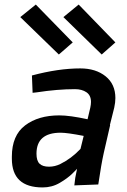

<svg xmlns="http://www.w3.org/2000/svg" viewBox="-20 -811 555 842"><path d="M167 11Q32 11 32 -115V-124Q32 -217 90 -261Q148 -305 240 -305Q286 -305 364 -288L376 -339Q379 -353 379 -364Q379 -393 359 -406.5Q339 -420 309 -420Q232 -420 141 -406L123 -404L120 -480Q236 -511 332 -511Q400 -511 443 -476.5Q486 -442 486 -381Q486 -362 481 -339L462 -263L463 -262L435 -140Q424 -91 411 -2L306 2L310 -31L318 -71Q318 -70 297 -49.5Q276 -29 242 -9Q208 11 167 11ZM195 -80Q221 -80 245 -92Q269 -104 290.5 -120Q312 -136 333 -158L347 -215Q275 -229 246 -229Q140 -229 140 -137Q140 -106 153.5 -93Q167 -80 195 -80ZM238 -572 69 -736 137 -791 299 -625ZM426 -572 258 -736 325 -791 486 -625Z"/></svg>

Font: Storia Sans SemiBold
Style: Italic
Weight: 600
Italic angle: -13°
Designer: Campivisivi
Foundry: Accademia di Belle Arti di Urbino and students of MA course of Visual design
Version: Version 60.001;May 25, 2020;FontCreator 12.0.0.2522 64-bit